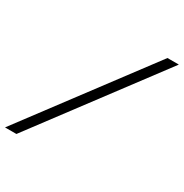

<svg xmlns="http://www.w3.org/2000/svg" viewBox="-252 -808 994 1038"><g transform="rotate(30 245.0 -289.0)"><path d="M567 -671 -6 93H-77L496 -671Z"/></g></svg>

Font: Apparatus SIL
Style: Italic
Weight: 400
Italic angle: -11°
Version: Version 1.0